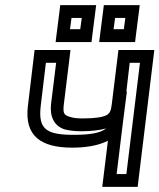

<svg xmlns="http://www.w3.org/2000/svg" viewBox="-20 -704 622 749"><path d="M262 -128C318 -128 366 -137 401 -155L382 0L379 25H404H492H517L520 0L579 -484L582 -509H557H467H442L439 -484L416 -297C413 -271 408 -262 396 -255C381 -247 352 -242 302 -242C280 -242 265 -244 253 -248C229 -255 225 -262 229 -297L252 -484L255 -509H230H140H115L112 -484L89 -292C74 -173 140 -128 262 -128ZM473 -347 486 -459H526L473 -25H435L459 -222L475 -347H473ZM268 -178C160 -178 128 -200 139 -292L159 -459H199L179 -297C174 -249 191 -212 233 -199C249 -195 271 -192 296 -192C336 -192 369 -196 394 -203C373 -186 335 -178 268 -178ZM340 -565 352 -659 355 -684H330H240H215L212 -659L200 -565L197 -540H222H312H337L340 -565ZM293 -590H253L259 -634H299L293 -590ZM510 -565 522 -659 525 -684H500H410H385L382 -659L370 -565L367 -540H392H482H507L510 -565ZM463 -590H423L429 -634H469L463 -590Z"/></svg>

Font: Gamestation Text Outline
Style: Italic
Weight: 400
Designer: Jonas Hecksher
Foundry: Jonas Hecksher, Playtypeª, e-types AS
Version: Version 1.003